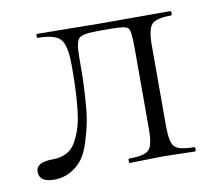

<svg xmlns="http://www.w3.org/2000/svg" viewBox="-54 -449 584 520"><g transform="rotate(-10 238.0 -189.5)"><path d="M56 9Q15 9 15 -20Q15 -46 62 -46Q83 -46 99.5 -54.5Q116 -63 126 -81.5Q136 -100 142 -120Q148 -140 151 -170.5Q154 -201 155 -226Q156 -251 156 -288Q156 -342 141 -359.5Q126 -377 78 -377Q76 -377 76 -382.5Q76 -388 78 -388L251 -386H444Q447 -386 447 -380Q447 -374 444 -374Q403 -374 391 -360.5Q379 -347 379 -303V-81Q379 -37 390.5 -24.5Q402 -12 444 -12Q447 -12 447 -6Q447 0 444 0Q433 0 403 -1Q373 -2 357 -2Q340 -2 308 -1Q276 0 265 0Q263 0 263 -6Q263 -12 265 -12Q308 -12 320 -24.5Q332 -37 332 -81V-305Q332 -351 325.5 -359Q319 -367 280 -367H240Q199 -367 189.5 -357Q180 -347 180 -308Q180 -272 179.5 -250Q179 -228 176.5 -190.5Q174 -153 169.5 -129.5Q165 -106 156 -77Q147 -48 134.5 -31Q122 -14 101.5 -2.5Q81 9 56 9Z"/></g></svg>

Font: t
Style: Regular
Weight: 300
Designer: Christian Thalmann (Catharsis Fonts)
Version: Version 1.000;PS 002.000;hotconv 1.0.88;makeotf.lib2.5.64775